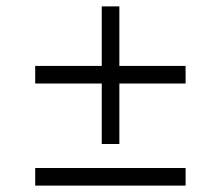

<svg xmlns="http://www.w3.org/2000/svg" viewBox="-20 -680 690 600"><path d="M90 -419V-474H298V-660H353V-474H560V-419H353V-230H298V-419ZM90 -155H560V-100H90Z"/></svg>

Font: Gowun Batang
Style: Regular
Weight: 400
Designer: Yanghee Ryu
Foundry: Yanghee Ryu
Version: Version 2.000